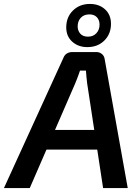

<svg xmlns="http://www.w3.org/2000/svg" viewBox="-55 -954 711 974"><path d="M434 -690Q450 -690 462 -680Q474 -670 476 -654L593 0H468L387 -532Q385 -548 383.5 -564.5Q382 -581 381 -596H351Q346 -582 340 -565Q334 -548 327 -532L96 0H-35L266 -659Q272 -675 284 -682.5Q296 -690 312 -690ZM496 -295 484 -195H130L143 -295ZM401 -934Q448 -934 478 -906.5Q508 -879 508 -833Q508 -782 474.5 -748.5Q441 -715 388 -715Q342 -715 311.5 -742.5Q281 -770 281 -815Q281 -867 315 -900.5Q349 -934 401 -934ZM399 -881Q371 -881 355 -864Q339 -847 339 -820Q339 -798 352.5 -783Q366 -768 391 -768Q418 -768 434 -785.5Q450 -803 450 -829Q450 -852 436.5 -866.5Q423 -881 399 -881Z"/></svg>

Font: Exo 2 SemiBold
Style: Italic
Weight: 600
Italic angle: -8°
Designer: Natanael Gama
Foundry: Natanael Gama
Version: Version 2.010